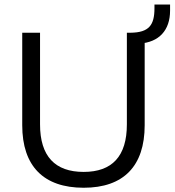

<svg xmlns="http://www.w3.org/2000/svg" viewBox="-20 -839 788 867"><path d="M357.8 8.8C538.2 8.8 633.3 -89.2 633.3 -273.5V-691.2H552.9V-277.5C552.9 -133.3 486.3 -62.7 357.8 -62.7C228.4 -62.7 160.8 -133.3 160.8 -277.5V-691.2H80.4V-273.5C80.4 -89.2 176.5 8.8 357.8 8.8ZM609.8 -642.2C698 -648 748 -702 748 -791.2V-818.6H677.5V-802C677.5 -725.5 652.9 -692.2 569.6 -691.2V-669.6Z"/></svg>

Font: LL Pando Sans
Style: Regular
Weight: 400
Designer: Joshua Smith
Foundry: Joshua Smith
Version: Version 1.000;Glyphs 3.2.1 (3258)